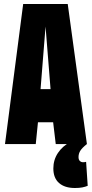

<svg xmlns="http://www.w3.org/2000/svg" viewBox="-20 -721 459 961"><path d="M5 0 96 -701H319L415 0H259L246 -109H170L159 0ZM183 -275H233L208 -588ZM355 220Q304 220 275.5 195Q247 170 247 122Q247 79 270 44.5Q293 10 332 -10L415 0Q391 19 382 33.5Q373 48 373 65Q373 78 379.5 84.5Q386 91 396 91Q405 91 411 89L419 209Q407 214 392 217Q377 220 355 220Z"/></svg>

Font: Georama ExtraCondensed ExtraBold
Style: Regular
Weight: 800
Width: 2
Designer: Jean-Baptiste Levee
Foundry: Production Type
Version: Version 1.000